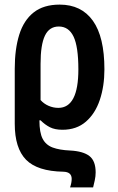

<svg xmlns="http://www.w3.org/2000/svg" viewBox="-20 -573 511 833"><path d="M284 240Q291 220 291 203Q291 173 255 172Q142 170 93 120Q44 70 44 -36V-275Q44 -360 63.5 -422.5Q83 -485 126 -519Q169 -553 239 -553Q333 -553 383 -483Q433 -413 433 -272Q433 -199 413 -139.5Q393 -80 352.5 -45Q312 -10 251 -10Q218 -10 196.5 -21Q175 -32 156 -51H151Q151 2 165 29Q179 56 208.5 67Q238 78 284 80Q341 83 368 104Q395 125 395 175Q395 192 391 210Q387 228 384 240ZM233 -105Q320 -105 320 -272Q320 -371 299 -414.5Q278 -458 235 -458Q194 -458 175 -418.5Q156 -379 156 -296V-139Q170 -123 190.5 -114Q211 -105 233 -105Z"/></svg>

Font: Noto Sans ExtraCondensed SemiBold
Style: Regular
Weight: 600
Width: 2
Designer: Monotype Design Team
Foundry: Monotype Imaging Inc.
Version: Version 2.013; ttfautohint (v1.8.4.7-5d5b)